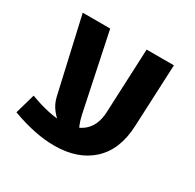

<svg xmlns="http://www.w3.org/2000/svg" viewBox="-136 -730 908 896"><g transform="rotate(30 318.5 -282.0)"><path d="M258.8 19.5Q156.2 19.5 29.3 -27.3L60.1 -134.8Q111.8 -115.2 156.2 -105.5Q200.7 -95.7 237.3 -95.2Q309.6 -95.2 350.3 -131.8Q391.1 -168.5 394 -239.3L409.2 -584.5H556.2L541 -247.1Q535.2 -118.2 460.2 -49.3Q385.3 19.5 258.8 19.5ZM64.9 -584.5H212.9L299.8 -170.4Q306.2 -141.1 315.9 -118.2Q325.7 -95.2 345.2 -77.1L234.4 -77.6Q210.4 -90.8 187.3 -119.4Q164.1 -147.9 155.8 -184.6Z"/></g></svg>

Font: Heebo
Style: Bold
Weight: 700
Designer: Oded Ezer
Foundry: Ezer Type House
Version: Version 3.100